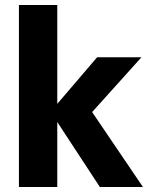

<svg xmlns="http://www.w3.org/2000/svg" viewBox="-20 -751 594 771"><path d="M210 -731H56V0H210V-261L381 0H554L350 -301L548 -521H370L210 -334Z"/></svg>

Font: Geom
Style: Bold
Weight: 700
Version: Version 1.102